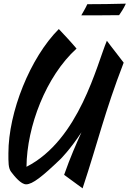

<svg xmlns="http://www.w3.org/2000/svg" viewBox="-20 -921 709 1051"><path d="M432 110C517 -146 552 -306 657 -578C649 -590 585 -670 565 -698C510 -568 414 -155 125 -8C127 -229 232 -504 399 -655C375 -684 329 -734 302 -762C145 -605 26 -307 26 -82C26 -33 25 -1 41 20C60 45 95 88 123 88C158 88 212 45 311 -50C311 -50 363 -101 426 -197C398 -135 365 -61 331 36ZM669 -901C652 -900 468 -897 458 -898C447 -874 434 -853 425 -837C444 -837 607 -837 632 -838C641 -852 655 -870 669 -901Z"/></svg>

Font: Yesteryear
Style: Regular
Weight: 400
Designer: Astigmatic (AOETI)
Foundry: Astigmatic (AOETI)
Version: Version 1.000